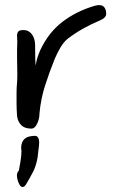

<svg xmlns="http://www.w3.org/2000/svg" viewBox="-20 -506 479 754"><path d="M102 -1Q77 -1 63.5 -14.5Q50 -28 47 -50Q46 -64 45.5 -77Q45 -90 45 -103V-141Q45 -154 45.5 -162Q46 -170 47 -181.5Q48 -193 48 -216Q48 -239 47 -282Q47 -297 47 -312Q47 -327 48 -341Q48 -351 47 -362Q46 -373 50.5 -380.5Q55 -388 72 -388Q93 -388 105.5 -371Q118 -354 118 -326Q118 -322 118 -304.5Q118 -287 118.5 -269.5Q119 -252 122 -248Q120 -253 123.5 -267Q127 -281 132 -294Q137 -307 138 -309Q171 -379 225.5 -420.5Q280 -462 351 -483Q375 -490 386 -481Q397 -472 397 -452Q397 -436 373 -426Q339 -412 307 -394Q275 -376 246 -354Q229 -340 216.5 -318Q204 -296 195 -275Q174 -223 157 -170Q140 -117 135 -60Q135 -39 125.5 -19.5Q116 0 102 -1ZM107 174Q94 199 82.5 217.5Q71 236 59 223Q56 219 51.5 208Q47 197 46.5 184.5Q46 172 54 164Q68 93 63 77Q63 38 95 30Q109 27 118.5 27.5Q128 28 132 39.5Q136 51 131 83Q127 139 107 174Z"/></svg>

Font: Mynerve
Style: Regular
Weight: 400
Designer: Carolina Short
Foundry: Carolina Short
Version: Version 1.000; ttfautohint (v1.8.4.7-5d5b)